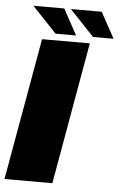

<svg xmlns="http://www.w3.org/2000/svg" viewBox="-79 -869 570 909"><g transform="rotate(5 206.0 -414.5)"><path d="M97 -675H324L205 0H-22.5ZM220.5 -829H367L434 -706.5H336.5ZM42.5 -829H189L256 -706.5H158.5Z"/></g></svg>

Font: Rudi
Style: Regular
Weight: 400
Italic angle: -10°
Designer: Tyler Finck
Foundry: Etcetera Type Company
Version: Version 1.111; ttfautohint (v1.8.4)